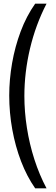

<svg xmlns="http://www.w3.org/2000/svg" viewBox="-20 -820 302 1040"><path d="M170.5 200Q125.5 135.5 94.2 54Q63 -27.5 46.5 -118.5Q30 -209.5 30 -302.5Q30 -389 45.5 -478Q61 -567 92 -649.8Q123 -732.5 170.5 -800H232Q173 -685.5 142.5 -556.8Q112 -428 112 -300Q112 -215 125.8 -127.5Q139.5 -40 166.2 43.2Q193 126.5 232 200Z"/></svg>

Font: Big Shoulders Text Thin
Style: Regular
Weight: 400
Version: Version 2.002